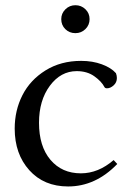

<svg xmlns="http://www.w3.org/2000/svg" viewBox="-20 -689 489 721"><path d="M263.2 -564.5Q240.7 -564.5 225.3 -579.6Q210 -594.7 210 -617.2Q210 -638.7 225.6 -654.1Q241.2 -669.4 263.2 -669.4Q285.2 -669.4 300.8 -654.3Q316.4 -639.2 316.4 -617.2Q316.4 -595.2 300.8 -579.8Q285.2 -564.5 263.2 -564.5ZM235.8 11.2Q145 11.2 90.1 -49.8Q35.2 -110.8 35.2 -206.1Q35.2 -274.4 64.2 -331.5Q93.3 -388.7 150.9 -424.6Q208.5 -460.4 284.7 -460.4Q327.6 -460.4 362.5 -447.5Q397.5 -434.6 415.5 -414.1Q418.9 -404.8 418.9 -396Q418.9 -379.4 406.7 -368.4Q394.5 -357.4 381.8 -357.4Q374.5 -357.4 372.1 -362.3Q361.3 -383.3 334.2 -402.6Q307.1 -421.9 268.1 -421.9Q208 -421.9 167.2 -366.9Q126.5 -312 126.5 -228Q126.5 -139.6 169.4 -88.9Q212.4 -38.1 283.7 -38.1Q349.1 -38.1 406.7 -87.9L420.4 -73.2Q338.9 11.2 235.8 11.2Z"/></svg>

Font: Elstob 8pt
Style: Regular
Weight: 400
Designer: Peter S. Baker
Version: Version 1.015